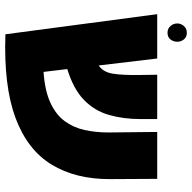

<svg xmlns="http://www.w3.org/2000/svg" viewBox="-20 -714 745 745"><g transform="rotate(90 352.5 -341.5)"><path d="M113 10 35 -579H207L234 -352Q260 -369 266 -407.5Q272 -446 271 -510L270 -579H442V-514Q442 -448 426 -392Q410 -336 368 -295Q326 -254 248 -230L259 -138Q332 -143 378.5 -164.5Q425 -186 450 -220Q475 -254 484.5 -297.5Q494 -341 494 -389L492 -579H674L675 -399Q676 -263 618.5 -169Q561 -75 437 -29Q313 17 113 10ZM107 -694Q124 -694 133 -682.5Q142 -671 142 -657Q142 -642 133 -630.5Q124 -619 107 -619Q91 -619 81 -630.5Q71 -642 71 -657Q71 -671 81 -682.5Q91 -694 107 -694Z"/></g></svg>

Font: Assistant ExtraBold
Style: Regular
Weight: 800
Designer: Hebrew By Ben Nathan, Latin by Paul Hunt
Version: Version 3.000